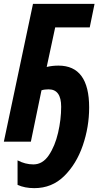

<svg xmlns="http://www.w3.org/2000/svg" viewBox="-24 -734 540 995"><path d="M438 -177Q438 -394 279 -394Q247 -394 218 -387L262 -592H441L466 -714H147L-4 0H136L191 -266Q206 -271 228 -271Q293 -271 293 -181Q293 -115 277 -46Q261 23 229 70.5Q197 118 149 118Q107 118 67 97V224Q104 241 154 241Q245 241 308.5 178.5Q372 116 405 20Q438 -76 438 -177Z"/></svg>

Font: Noto Sans UI Condensed ExtraBold
Style: Italic
Weight: 800
Width: 3
Designer: Monotype Design Team
Foundry: Monotype Imaging Inc.
Version: 1.001